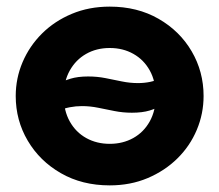

<svg xmlns="http://www.w3.org/2000/svg" viewBox="-20 -545 663 580"><path d="M311.5 15Q228 15 164 -21.8Q100 -58.5 63.8 -120Q27.5 -181.5 27.5 -255Q27.5 -308.5 48.2 -357.2Q69 -406 107 -443.8Q145 -481.5 197 -503.2Q249 -525 311.5 -525Q395 -525 459 -488.2Q523 -451.5 559 -390Q595 -328.5 595 -255Q595 -201.5 574.5 -152.8Q554 -104 516 -66.5Q478 -29 426 -7Q374 15 311.5 15ZM311.5 -110.5Q351 -110.5 382.5 -128Q414 -145.5 432.2 -178Q450.5 -210.5 450.5 -255Q450.5 -299.5 432.5 -332Q414.5 -364.5 383 -382.2Q351.5 -400 311.5 -400Q271.5 -400 240.2 -382.2Q209 -364.5 190.8 -332Q172.5 -299.5 172.5 -255Q172.5 -210.5 190.8 -178Q209 -145.5 240.5 -128Q272 -110.5 311.5 -110.5ZM378.5 -204.5Q351.5 -204.5 326.2 -209.5Q301 -214.5 276.5 -219.5Q252 -224.5 227.5 -224.5Q209 -224.5 190.8 -221Q172.5 -217.5 153.5 -209.5V-290Q170.5 -300.5 192.8 -307.2Q215 -314 246 -314Q273.5 -314 298.8 -309Q324 -304 348.2 -299Q372.5 -294 397 -294Q416 -294 434.2 -297.8Q452.5 -301.5 471 -309V-228.5Q454.5 -218 432.2 -211.2Q410 -204.5 378.5 -204.5Z"/></svg>

Font: Geologica Cursive
Style: Bold
Weight: 700
Designer: Sindre Bremnes, Frode Helland
Foundry: Monokrom Skriftforlag AS
Version: Version 1.010;gftools[0.9.28]